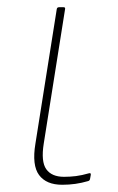

<svg xmlns="http://www.w3.org/2000/svg" viewBox="-20 -499 326 531"><path d="M152 12Q108 12 88 -15Q68 -42 78 -102L137 -474Q138 -479 143 -479H156Q161 -479 160 -474L101 -102Q93 -52 108 -31Q123 -10 157 -10Q174 -10 190 -12Q206 -14 227 -20Q232 -21 231 -15L229 -4Q228 1 223 2Q206 7 188.5 9.5Q171 12 152 12Z"/></svg>

Font: Sofia Sans Thin
Style: Italic
Weight: 250
Italic angle: -9°
Version: Version 4.100-B